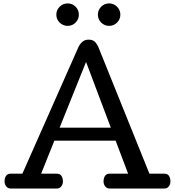

<svg xmlns="http://www.w3.org/2000/svg" viewBox="-20 -1090 1012 1110"><path d="M42.5 0Q25.4 0 15.9 -12.5Q6.3 -24.9 6.3 -41Q6.3 -59.6 14.6 -72.8Q22.9 -85.9 41.5 -85.9H109.4L432.6 -815.9Q439.9 -833 454.6 -846.9Q469.2 -860.8 492.7 -860.8Q517.1 -860.8 530 -846.7Q543 -832.5 550.3 -814L843.8 -85.9H930.7Q949.2 -85.9 957.3 -72.8Q965.3 -59.6 965.3 -41Q965.3 -24.9 956.1 -12.5Q946.8 0 929.7 0H614.7Q597.7 0 588.1 -12.5Q578.6 -24.9 578.6 -41Q578.6 -59.6 586.9 -72.8Q595.2 -85.9 613.8 -85.9H720.7L648.4 -276.9H294.4L217.8 -85.9H308.6Q327.1 -85.9 335.4 -72.8Q343.8 -59.6 343.8 -41Q343.8 -24.9 334.2 -12.5Q324.7 0 307.6 0ZM324.7 -352.1H620.6L477.5 -731.9ZM371.1 -940.4Q344.2 -940.4 325 -959.5Q305.7 -978.5 305.7 -1005.4Q305.7 -1032.2 325 -1051.3Q344.2 -1070.3 371.1 -1070.3Q397.9 -1070.3 417 -1051.3Q436 -1032.2 436 -1005.4Q436 -978.5 417 -959.5Q397.9 -940.4 371.1 -940.4ZM610.8 -940.4Q584 -940.4 564.9 -959.5Q545.9 -978.5 545.9 -1005.4Q545.9 -1032.2 564.9 -1051.3Q584 -1070.3 610.8 -1070.3Q637.7 -1070.3 656.7 -1051.3Q675.8 -1032.2 675.8 -1005.4Q675.8 -978.5 656.7 -959.5Q637.7 -940.4 610.8 -940.4Z"/></svg>

Font: Cutive
Style: Regular
Weight: 400
Version: Version 1.100; ttfautohint (v1.8.4.7-5d5b)